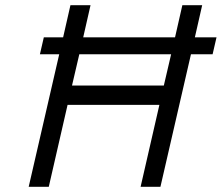

<svg xmlns="http://www.w3.org/2000/svg" viewBox="-20 -716 850 736"><path d="M148 -573H222L250 -696H327L299 -573H651L679 -696H755L727 -573H810L795 -508H712L595 0H519L591 -314H239L167 0H90L207 -508H133ZM608 -388 636 -508H284L256 -388Z"/></svg>

Font: Panefresco 400wt
Style: Italic
Weight: 400
Foundry: Campivisivi & Chank Co
Version: Version 1.001